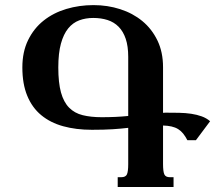

<svg xmlns="http://www.w3.org/2000/svg" viewBox="-20 -747 859 767"><path d="M641.6 -296.9Q669.4 -296.9 695.3 -296.4Q721.2 -295.9 743.9 -292.5Q766.6 -289.1 785.6 -282.2Q804.7 -275.4 819.3 -262.7L762.7 -187H728.5Q720.7 -202.1 711.9 -213.1Q703.1 -224.1 691.7 -231.2Q680.2 -238.3 665.3 -241.7Q650.4 -245.1 631.3 -245.6V-91.8Q631.3 -63 636.2 -51Q641.1 -39.1 658.7 -39.1H673.3V0H450.2V-39.1H464.4Q481.9 -39.1 487.1 -50.5Q492.2 -62 492.2 -91.3V-236.3Q463.9 -232.9 429.9 -230.7Q396 -228.5 347.2 -228.5Q283.7 -228.5 232.4 -242.7Q181.2 -256.8 144.8 -286.9Q108.4 -316.9 88.9 -364.3Q69.3 -411.6 69.3 -477.5Q69.3 -540 92.3 -586.9Q115.2 -633.8 154.3 -664.8Q193.4 -695.8 244.9 -711.2Q296.4 -726.6 353.5 -726.6Q409.7 -726.6 460 -710.4Q510.3 -694.3 548.3 -663.1Q586.4 -631.8 608.9 -585.4Q631.3 -539.1 631.3 -478.5V-296.4Q633.8 -296.4 636.5 -296.6Q639.2 -296.9 641.6 -296.9ZM492.2 -520Q492.2 -562.5 482.2 -592Q472.2 -621.6 453.9 -640.1Q435.5 -658.7 409.7 -667Q383.8 -675.3 352.5 -675.3Q322.3 -675.3 296.6 -665.8Q271 -656.2 252.4 -633.5Q233.9 -610.8 223.4 -572.8Q212.9 -534.7 212.9 -477.5Q212.9 -416.5 223.6 -377.7Q234.4 -338.9 256.1 -316.9Q277.8 -294.9 310.3 -286.9Q342.8 -278.8 386.2 -278.8Q415 -278.8 441.2 -280Q467.3 -281.2 492.2 -283.7Z"/></svg>

Font: Arian AMU Serif
Style: Bold
Weight: 700
Designer: Ruben Hakobyan (Tarumian)
Foundry: Ruben Hakobyan (Tarumian)
Version: Version 1.002